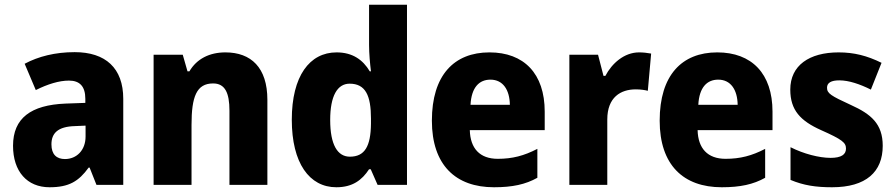

<svg xmlns="http://www.w3.org/2000/svg" viewBox="-20 -780 3778 810"><path d="M295 -560C213 -560 142 -542 84 -511L131 -400C181 -425 229 -440 271 -440C316 -440 340 -416 340 -363V-346L256 -343C111 -337 35 -282 35 -165C35 -57 94 10 189 10C271 10 312 -15 354 -73H358L387 0H500V-363C500 -493 425 -560 295 -560ZM296 -248 341 -250V-204C341 -146 303 -109 254 -109C219 -109 197 -128 197 -171C197 -218 224 -246 296 -248Z M931 -559C864 -559 810 -532 779 -479H771L751 -549H628V0H788V-253C788 -372 809 -428 879 -428C929 -428 948 -389 948 -313V0H1108V-359C1108 -495 1039 -559 931 -559Z M1399 10C1467 10 1507 -20 1537 -66H1544L1573 0H1697V-760H1537V-590C1537 -554 1541 -511 1545 -479H1540C1511 -528 1467 -559 1400 -559C1286 -559 1211 -459 1211 -275C1211 -92 1285 10 1399 10ZM1456 -119C1404 -119 1373 -169 1373 -274C1373 -375 1403 -427 1455 -427C1522 -427 1545 -377 1545 -280V-258C1544 -163 1519 -119 1456 -119Z M2045 -559C1895 -559 1802 -462 1802 -271C1802 -84 1902 10 2064 10C2142 10 2197 -2 2247 -30V-152C2191 -123 2142 -110 2080 -110C2004 -110 1964 -154 1962 -231H2278V-309C2278 -470 2190 -559 2045 -559ZM2049 -444C2102 -444 2130 -401 2131 -338H1965C1969 -412 2002 -444 2049 -444Z M2676 -559C2613 -559 2561 -512 2534 -460H2526L2503 -549H2382V0H2542V-276C2542 -370 2599 -403 2662 -403C2684 -403 2701 -400 2713 -397L2727 -554C2712 -557 2692 -559 2676 -559Z M3006 -559C2856 -559 2763 -462 2763 -271C2763 -84 2863 10 3025 10C3103 10 3158 -2 3208 -30V-152C3152 -123 3103 -110 3041 -110C2965 -110 2925 -154 2923 -231H3239V-309C3239 -470 3151 -559 3006 -559ZM3010 -444C3063 -444 3091 -401 3092 -338H2926C2930 -412 2963 -444 3010 -444Z M3704 -165C3704 -258 3654 -299 3570 -337C3485 -376 3469 -386 3469 -410C3469 -431 3487 -441 3521 -441C3561 -441 3608 -425 3654 -402L3699 -515C3638 -545 3583 -559 3518 -559C3394 -559 3314 -504 3314 -402C3314 -315 3357 -270 3444 -231C3534 -191 3549 -178 3549 -153C3549 -128 3529 -114 3484 -114C3436 -114 3370 -131 3315 -159V-21C3370 2 3421 10 3490 10C3634 10 3704 -55 3704 -165Z"/></svg>

Font: Noto Sans Thai SemCond ExtBd
Style: Regular
Weight: 800
Width: 4
Designer: Monotype Design Team
Foundry: Monotype Imaging Inc.
Version: Version 2.002